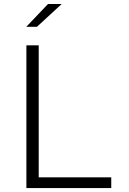

<svg xmlns="http://www.w3.org/2000/svg" viewBox="-20 -962 660 982"><path d="M115 0V-730H178V0ZM549 0H151V-55H549ZM169 -825 295.5 -941.5H225.5L114.5 -825Z"/></svg>

Font: Monaspace Neon Var
Style: Regular
Weight: 400
Designer: Riley Cran and the Lettermatic Team
Version: Version 1.000 (Monaspace Neon Var)